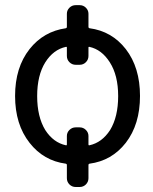

<svg xmlns="http://www.w3.org/2000/svg" viewBox="-20 -666 610 764"><path d="M242.2 -87.9Q246.1 -86.9 246.1 -91.8V-125Q246.1 -138.7 256.3 -148.9Q266.6 -159.2 281.2 -159.2H296.9Q311.5 -159.2 321.8 -148.9Q332 -138.7 332 -125V-91.8Q332 -86.9 335.9 -87.9Q385.7 -98.6 418 -148.4Q450.2 -201.2 450.2 -283.7Q450.2 -366.2 417 -418Q384.8 -468.8 335.9 -479.5Q332 -480.5 332 -476.6V-443.4Q332 -428.7 321.8 -418.5Q311.5 -408.2 296.9 -408.2H281.2Q266.6 -408.2 256.3 -418.5Q246.1 -428.7 246.1 -443.4V-476.6Q246.1 -480.5 242.2 -479.5Q192.4 -468.8 160.2 -418Q127.9 -366.2 127.9 -283.7Q127.9 -201.2 160.2 -148.4Q192.4 -98.6 242.2 -87.9ZM332 -558.6Q332 -554.7 335.9 -553.7Q424.8 -542 480.5 -470.7Q537.1 -397.5 537.1 -284.2Q537.1 -170.9 480.5 -97.7Q424.8 -26.4 335.9 -14.6Q332 -13.7 332 -9.8V43Q332 57.6 321.8 67.9Q311.5 78.1 296.9 78.1H281.2Q266.6 78.1 256.3 67.9Q246.1 57.6 246.1 43V-9.8Q246.1 -13.7 242.2 -14.6Q153.3 -26.4 97.7 -97.7Q40 -170.9 40 -284.2Q40 -397.5 97.7 -470.7Q153.3 -541 242.2 -553.7Q246.1 -554.7 246.1 -558.6V-611.3Q246.1 -625 256.3 -635.3Q266.6 -645.5 281.2 -645.5H296.9Q311.5 -645.5 321.8 -635.3Q332 -625 332 -611.3Z"/></svg>

Font: Gen Jyuu GothicL Regular
Style: Regular
Weight: 400
Designer: [Source Han Sans]
Ryoko NISHIZUKA  (kana & ideographs); Paul D. Hunt (Latin, Greek & Cyrillic); Wenlong ZHANG  (bopomofo
Version: Version 1.002.20150607